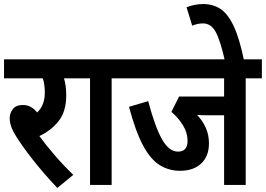

<svg xmlns="http://www.w3.org/2000/svg" viewBox="-20 -916 1317 951"><path d="M343 -50 264 15Q194 -59 141 -127Q88 -195 61 -239Q42 -269 35 -290.5Q28 -312 28 -331Q28 -355 43.5 -375.5Q59 -396 94 -396Q134 -396 164 -359Q202 -394 202 -458Q202 -497 192 -528H0V-622H371V-528H297Q302 -512 305 -491Q308 -470 308 -443Q308 -366 272 -318.5Q236 -271 175 -242Q207 -198 251.5 -146.5Q296 -95 343 -50Z M533 -528V0H426V-528H359V-622H613V-528Z M1197 -528V0H1090V-345H1007Q993 -345 980 -345.5Q967 -346 956 -347Q984 -318 999.5 -282.5Q1015 -247 1015 -206Q1015 -142 976.5 -106Q938 -70 872 -70Q816 -70 770.5 -98.5Q725 -127 688 -196.5Q651 -266 619 -387L714 -415Q748 -287 782.5 -226Q817 -165 862 -165Q909 -165 909 -219Q909 -258 886.5 -295Q864 -332 829 -362L867 -438H1090V-528H600V-622H1277V-528Z M1094 -615Q1071 -717 1048 -758.5Q1025 -800 986 -800Q970 -800 957 -797Q944 -794 932 -789L904 -880Q944 -896 986 -896Q1034 -896 1071 -872.5Q1108 -849 1137 -788Q1166 -727 1189 -615Z"/></svg>

Font: Noto Sans Devanagari Condensed SemiBold
Style: Regular
Weight: 600
Width: 3
Designer: Jelle Bosma - Monotype Design Team
Foundry: Monotype Imaging Inc.
Version: Version 2.004; ttfautohint (v1.8.4.7-5d5b)